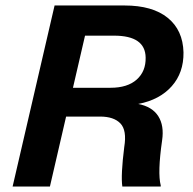

<svg xmlns="http://www.w3.org/2000/svg" viewBox="-20 -680 702 700"><path d="M26 0 179 -660H434Q536 -660 591.5 -615Q647 -570 649 -489Q650 -415 606 -365.5Q562 -316 484 -301Q535 -291 557 -256.5Q579 -222 571 -168Q554 -50 566 -4V0H426Q420 -41 433 -144Q443 -205 419 -230Q395 -255 345 -255H221L162 0ZM246 -360H383Q445 -360 478.5 -390Q512 -420 511 -470Q510 -550 396 -550H290Z"/></svg>

Font: Elaine Sans SemiBold
Style: Italic
Weight: 600
Italic angle: -13°
Designer: Wei Huang
Foundry: Wei Huang
Version: Version 2.001;December 24, 2019;FontCreator 12.0.0.2547 64-b